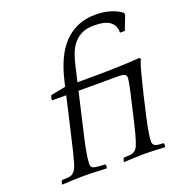

<svg xmlns="http://www.w3.org/2000/svg" viewBox="-135 -855 896 969"><g transform="rotate(-20 313.0 -370.5)"><path d="M585.1 4 588 0 589 -13 585.2 -18C575.2 -18 565.5 -18.7 556.1 -20C546.8 -21.3 540 -24.3 535.7 -29C531.4 -33.7 529.3 -39.5 529.2 -46.5C529.2 -53.5 530.1 -64 532 -78C532.9 -84.7 533.8 -90.8 534.8 -96.5C535.8 -102.2 536.8 -108.3 538.1 -115C539.3 -121.7 540.8 -129.7 542.6 -139C544.4 -148.3 547 -160.3 550.4 -175L576.3 -287C579.6 -301.7 582.6 -313.7 585.1 -323C587.6 -332.3 589.6 -340.3 591.1 -347C592.7 -353.7 594.2 -359.5 595.7 -364.5C597.1 -369.5 598.5 -374.7 599.7 -380C600.7 -384 602.1 -389.7 604.2 -397C606.2 -404.3 608.2 -411.8 610.4 -419.5C612.4 -427.2 614.8 -434.3 617.3 -441C619.9 -447.7 622.1 -452.3 624 -455L620.1 -464C583.4 -460.7 536.7 -458.3 480 -457C423.4 -455.7 357.7 -455 283 -455L301.5 -535C306.3 -555.7 312.1 -575.7 318.9 -595C325.7 -614.3 335 -631.5 346.8 -646.5C358.6 -661.5 373.3 -673.5 391.1 -682.5C408.8 -691.5 431.4 -696 458.7 -696C498.7 -696 527.4 -689.2 545 -675.5C562.5 -661.8 571 -642.3 570.4 -617H596.4L626.2 -694L623.5 -704C609 -716 589.6 -725.8 565.3 -733.5C541.1 -741.2 514 -745 484 -745C448 -745 415.9 -738.8 387.7 -726.5C359.5 -714.2 334.9 -696.8 313.7 -674.5C292.6 -652.2 274.6 -625 259.9 -593C245.2 -561 233.3 -525.3 224.2 -486L217 -455L139.6 -440L134.7 -436L130.5 -418L133.3 -413H207.3L166 -234C156.5 -192.7 148.7 -159.7 142.7 -135C136.6 -110.3 131.4 -90.7 127 -76C122.7 -61.3 118.4 -50.8 114.3 -44.5C110.1 -38.2 105.6 -33 100.7 -29C94.1 -23.7 85.6 -20.5 75 -19.5C64.4 -18.5 53.8 -18 43.2 -18L38.2 -14L34 0L34.1 4C38.7 4 46 3.7 55.8 3C65.6 2.3 75.9 1.8 86.7 1.5C97.4 1.2 107.6 0.8 117.4 0.5C127.1 0.2 134.3 0 139 0H163C167.7 0 175.1 0.2 185.4 0.5C195.6 0.8 206.4 1.2 217.7 1.5C228.9 1.8 239.6 2.3 249.8 3C260 3.7 267.4 4 272.1 4L275 0L276 -13L272.2 -18C268.2 -18 262.9 -18.2 256.3 -18.5C249.7 -18.8 243 -19.3 236.1 -20C229.3 -20.7 222.8 -21.7 216.8 -23C210.8 -24.3 206.4 -26.3 203.7 -29C199.4 -33.7 197.5 -40.5 197.9 -49.5C198.3 -58.5 199 -68 200 -78L204.5 -106C206 -115.3 208 -126.5 210.7 -139.5C213.4 -152.5 216.9 -168.5 221.3 -187.5L237.6 -258L273.4 -413H490.4C500.4 -413 508.2 -412.2 513.8 -410.5C519.4 -408.8 523.4 -406.7 525.8 -404C528.2 -401.3 529.5 -398.3 529.7 -395C529.9 -391.7 530 -388.7 530.1 -386C529.2 -379.3 528.3 -373 527.2 -367C526.2 -361 525 -354.3 523.6 -347C522.3 -339.7 520.5 -331.2 518.2 -321.5L510 -286L481.6 -163C476.1 -139 471.7 -121.5 468.5 -110.5C465.3 -99.5 462.1 -88.7 459 -78C454.6 -64.7 450.7 -54.3 447.4 -47C444 -39.7 439.1 -33.7 432.7 -29C426.1 -23.7 417.6 -20.5 407 -19.5C396.4 -18.5 385.8 -18 375.2 -18L370.2 -14L366 0L366.1 4C370.7 4 378 3.7 387.8 3C397.6 2.3 407.7 1.8 418.2 1.5C428.6 1.2 438.6 0.8 448.4 0.5C458.1 0.2 465.3 0 470 0H484C488.7 0 495.6 0.2 504.9 0.5C514.1 0.8 524.1 1.2 534.7 1.5C545.2 1.8 555.1 2.3 564.3 3C573.5 3.7 580.4 4 585.1 4Z"/></g></svg>

Font: Quattrocento
Style: Italic
Weight: 400
Italic angle: -13°
Designer: Pablo Impallari
Foundry: Pablo Impallari, Igino Marini, Branda Gallo
Version: Version 2.000